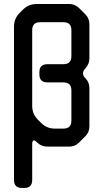

<svg xmlns="http://www.w3.org/2000/svg" viewBox="-20 -726 517 960"><path d="M50 174Q50 214 90 214H101Q141 214 141 174V-6Q141 -24 150 -24Q155 -24 164 -15Q186 7 218 7H326Q355 7 375 -13L407 -45Q427 -65 427 -94V-285Q427 -315 407 -335L405 -337Q395 -347 395 -359Q395 -372 407 -384Q427 -406 427 -434V-605Q427 -634 407 -654L375 -686Q355 -706 326 -706H163Q123 -706 95 -678L78 -661Q50 -633 50 -593ZM186 -111 169 -128Q141 -156 141 -196V-575Q141 -615 181 -615H297Q337 -615 337 -575V-445Q337 -405 297 -405H217Q177 -405 177 -365V-354Q177 -314 217 -314H297Q337 -314 337 -274V-123Q337 -83 297 -83H254Q214 -83 186 -111Z"/></svg>

Font: WDXL Lubrifont TC
Style: Regular
Weight: 400
Designer: [WDXL Lubrifont] Copyright 2020-2022 (c) NightFurySL2001, Skr-ZERO; [ZCOOL QingKe HuangYou] Copyright 2018-2022 (c) The 
Version: Version 2.001;hotconv 1.1.1;makeotfexe 2.6.0